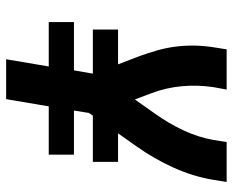

<svg xmlns="http://www.w3.org/2000/svg" viewBox="-88 -688 775 640"><g transform="rotate(90 300.0 -367.5)"><path d="M177 0 201 -142H53V-226H214L225 -289H78V-373H194L166 -446Q156 -474 147.5 -503.5Q139 -533 135 -564Q131 -595 131.5 -627Q132 -659 137 -691L144 -735H278L270 -691Q262 -637 267 -584.5Q272 -532 290 -485L311 -429L359 -497Q391 -542 414 -591Q437 -640 446 -691L453 -735H586L579 -691Q568 -624 538.5 -558.5Q509 -493 467 -434L424 -373H519V-289H365L356 -276L348 -226H495V-142H334L310 0Z"/></g></svg>

Font: Iosevka Curly XBdExObl
Style: Regular
Weight: 800
Width: 7
Italic angle: -9°
Monospace: yes
Designer: Belleve Invis
Foundry: Belleve Invis
Version: Version 11.1.0; ttfautohint (v1.8.3)